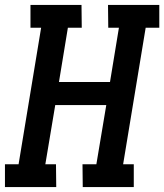

<svg xmlns="http://www.w3.org/2000/svg" viewBox="-27 -755 663 775"><path d="M-7 0V-92H48L139 -643H96V-735H302L303 -643H247L211 -424H417L453 -643H410L409 -735H616V-643H561L470 -92H513V0H307L306 -92H362L402 -331H196L156 -92H199L200 0Z"/></svg>

Font: Iosevka Etoile Semibold
Style: Italic
Weight: 600
Italic angle: -9°
Designer: Belleve Invis
Foundry: Belleve Invis
Version: Version 22.1.2; ttfautohint (v1.8.4)